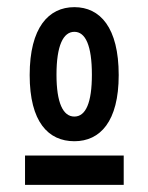

<svg xmlns="http://www.w3.org/2000/svg" viewBox="-20 -655 415 537"><path d="M188 -260C260 -260 312 -315 312 -445C312 -578 260 -635 188 -635C116 -635 63 -578 63 -445C63 -314 115 -260 188 -260ZM188 -329C156 -329 138 -368 138 -446C138 -528 157 -566 188 -566C219 -566 237 -528 237 -446C237 -368 220 -329 188 -329ZM50 -220V-138H326V-220Z"/></svg>

Font: Inconsolata Condensed
Style: Bold
Weight: 700
Width: 3
Monospace: yes
Designer: Raph Levien, Cyreal, Brenton Simpson
Foundry: Raph Levien, Cyreal, Google
Version: Version 3.100